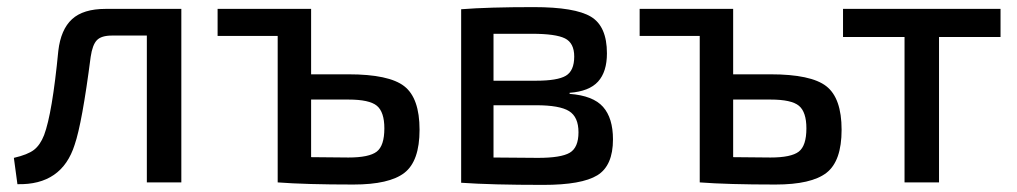

<svg xmlns="http://www.w3.org/2000/svg" viewBox="-20 -513 2859 540"><path d="M490 -488V0H393V-413H295Q265 -413 252.5 -400Q240 -387 235 -353Q211 -167 190 -106Q154 8 29 5L19 -69Q58 -78 75.5 -91.5Q93 -105 104 -133Q127 -194 144 -370Q151 -430 182.5 -459Q214 -488 277 -488Z M855 -304H960Q1074 -304 1117 -270.5Q1160 -237 1160 -148Q1160 -60 1117.5 -27Q1075 6 974 6Q839 6 761 0V-412H592V-488H855ZM855 -71 960 -70Q1018 -70 1039.5 -86.5Q1061 -103 1061 -152Q1061 -198 1040 -215.5Q1019 -233 960 -233H855Z M1582 -252V-249Q1648 -244 1676 -212.5Q1704 -181 1704 -121Q1704 -47 1660 -20Q1616 7 1508 7Q1362 7 1277 1V-487Q1353 -493 1481 -493Q1597 -493 1642 -466Q1687 -439 1687 -363Q1687 -311 1662 -283.5Q1637 -256 1582 -252ZM1368 -286H1488Q1548 -286 1571.5 -300Q1595 -314 1595 -354Q1595 -392 1569 -405Q1543 -418 1476 -418H1368ZM1368 -70 1493 -69Q1558 -69 1582.5 -83.5Q1607 -98 1607 -141Q1607 -184 1580.5 -200.5Q1554 -217 1488 -217H1368Z M2042 -304H2147Q2261 -304 2304 -270.5Q2347 -237 2347 -148Q2347 -60 2304.5 -27Q2262 6 2161 6Q2026 6 1948 0V-412H1779V-488H2042ZM2042 -71 2147 -70Q2205 -70 2226.5 -86.5Q2248 -103 2248 -152Q2248 -198 2227 -215.5Q2206 -233 2147 -233H2042Z M2794 -409H2621V0H2524V-409H2351V-488H2794Z"/></svg>

Font: Exo 2.0 Medium
Style: Regular
Weight: 500
Designer: Natanael Gama
Version: Version 1.001;PS 001.001;hotconv 1.0.70;makeotf.lib2.5.58329